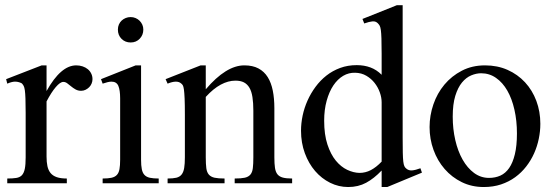

<svg xmlns="http://www.w3.org/2000/svg" viewBox="-20 -715 2163 749"><path d="M340.8 -406.2Q340.8 -397.5 337.4 -389.2Q334 -380.9 327.9 -374.8Q321.8 -368.7 313.7 -364.7Q305.7 -360.8 296.4 -360.8Q284.2 -360.8 274.7 -366.2Q265.1 -371.6 257.3 -378.2Q249.5 -384.8 242.2 -390.1Q234.9 -395.5 227.1 -395.5Q214.8 -395.5 197.5 -375.2Q180.2 -355 161.6 -319.3V-104Q161.6 -83 165 -66.9Q168.5 -50.8 177.2 -40Q186 -29.3 201.4 -23.9Q216.8 -18.6 240.7 -18.6V0H8.3V-18.6Q29.3 -18.6 43.2 -20.8Q57.1 -22.9 65.2 -31.2Q73.2 -39.6 76.7 -56.2Q80.1 -72.8 80.1 -101.1V-274.4Q80.1 -309.6 79.3 -330.3Q78.6 -351.1 76.9 -362.8Q75.2 -374.5 72.3 -379.9Q69.3 -385.3 65.4 -389.6Q54.7 -395.5 41.7 -396.5Q28.8 -397.5 8.3 -388.7L3.9 -406.2L142.6 -460H161.6V-359.9Q217.3 -460 277.3 -460Q290.5 -460 302.2 -456.1Q314 -452.1 322.5 -445.1Q331.1 -438 335.9 -428Q340.8 -418 340.8 -406.2Z M539.1 -599.6Q539.1 -578.6 525.1 -564Q511.2 -549.3 489.7 -549.3Q468.3 -549.3 454.1 -563.5Q439.9 -577.6 439.9 -599.6Q439.9 -610.4 443.8 -619.4Q447.8 -628.4 454.6 -634.8Q461.4 -641.1 470.5 -644.8Q479.5 -648.4 489.7 -648.4Q500 -648.4 509 -644.5Q518.1 -640.6 524.7 -634Q531.2 -627.4 535.2 -618.7Q539.1 -609.9 539.1 -599.6ZM380.4 0V-18.6Q401.4 -18.6 414.8 -21.5Q428.2 -24.4 435.8 -32.5Q443.4 -40.5 446 -54.9Q448.7 -69.3 448.7 -91.8V-331.1Q448.7 -363.3 441.7 -379.9Q434.6 -396.5 415 -396.5Q408.2 -396.5 399.9 -394.5Q391.6 -392.6 380.4 -388.7L374 -406.2L509.3 -460H530.3V-91.8Q530.3 -69.3 533.2 -54.9Q536.1 -40.5 543.7 -32.5Q551.3 -24.4 564.7 -21.5Q578.1 -18.6 599.1 -18.6V0Z M895.5 0V-18.6Q920.4 -18.6 934.8 -21.7Q949.2 -24.9 956.8 -33.9Q964.4 -43 966.3 -59.1Q968.3 -75.2 968.3 -101.1V-283.7Q968.3 -314 964.8 -336.2Q961.4 -358.4 953.1 -372.6Q944.8 -386.7 931.6 -393.6Q918.5 -400.4 898.4 -400.4Q870.1 -400.4 841.1 -384.8Q812 -369.1 782.7 -336.9V-101.1Q782.7 -74.7 784.9 -58.6Q787.1 -42.5 794.9 -33.7Q802.7 -24.9 817.1 -21.7Q831.5 -18.6 856 -18.6V0H633.8V-18.6Q654.8 -18.6 668 -21.7Q681.2 -24.9 688.5 -34.2Q695.8 -43.5 698.5 -59.6Q701.2 -75.7 701.2 -101.1V-267.6Q701.2 -307.6 700.2 -330.6Q699.2 -353.5 697.5 -365.7Q695.8 -377.9 693.1 -382.3Q690.4 -386.7 686.5 -389.6Q670.4 -403.8 633.8 -388.7L626 -406.2L762.7 -460H782.7V-366.7Q862.3 -460 933.1 -460Q965.8 -460 988.3 -448Q1010.7 -436 1024.4 -414.1Q1038.1 -392.1 1044.2 -361.3Q1050.3 -330.6 1050.3 -293V-101.1Q1050.3 -76.2 1052.7 -60.1Q1055.2 -43.9 1062.5 -34.9Q1069.8 -25.9 1083.5 -22.2Q1097.2 -18.6 1119.6 -18.6V0Z M1490.7 14.6H1468.8V-49.8Q1439 -18.6 1408.2 -2Q1377.4 14.6 1338.4 14.6Q1301.3 14.6 1267.8 -2Q1234.4 -18.6 1209.2 -47.9Q1184.1 -77.1 1169.2 -117.4Q1154.3 -157.7 1154.3 -205.1Q1154.3 -233.9 1160.6 -264.2Q1167 -294.4 1179.7 -322.8Q1192.4 -351.1 1210.9 -376.2Q1229.5 -401.4 1253.4 -420.2Q1277.3 -439 1307.1 -450Q1336.9 -460.9 1371.6 -460.9Q1400.9 -460.9 1425 -451.9Q1449.2 -442.9 1468.8 -423.3V-506.3Q1468.8 -543.5 1468 -564.9Q1467.3 -586.4 1465.6 -598.4Q1463.9 -610.4 1460.9 -615.2Q1458 -620.1 1453.6 -624.5Q1445.3 -632.8 1432.9 -631.6Q1420.4 -630.4 1400.9 -623.5L1394 -641.1L1528.3 -694.8H1550.8V-177.2Q1550.8 -141.1 1551.3 -119.4Q1551.8 -97.7 1553.2 -85Q1554.7 -72.3 1557.6 -66.4Q1560.5 -60.5 1565.9 -56.6Q1574.7 -49.3 1587.6 -50.3Q1600.6 -51.3 1620.1 -58.6L1626 -41.5ZM1468.8 -315.9Q1468.8 -334.5 1461.7 -354.5Q1454.6 -374.5 1441.4 -391.4Q1428.2 -408.2 1409.2 -419.4Q1390.1 -430.7 1365.7 -431.2Q1340.8 -432.1 1318.8 -419.2Q1296.9 -406.2 1280.5 -381.8Q1264.2 -357.4 1254.4 -322.3Q1244.6 -287.1 1244.6 -244.1Q1244.6 -189.9 1257.3 -151.4Q1270 -112.8 1290 -88.4Q1310.1 -64 1334.5 -52.5Q1358.9 -41 1382.3 -40.5Q1405.8 -40.5 1426.8 -51.5Q1447.8 -62.5 1468.8 -84.5Z M2087.9 -231.9Q2087.9 -203.1 2081.8 -173.6Q2075.7 -144 2063.5 -116.7Q2051.3 -89.4 2032.7 -65.4Q2014.2 -41.5 1989.7 -23.7Q1965.3 -5.9 1934.6 4.4Q1903.8 14.6 1867.2 14.6Q1820.3 14.6 1781.5 -4.4Q1742.7 -23.4 1714.6 -55.7Q1686.5 -87.9 1671.1 -130.4Q1655.8 -172.9 1655.8 -219.2Q1655.8 -264.6 1670.7 -307.9Q1685.5 -351.1 1713.6 -384.8Q1741.7 -418.5 1781.7 -439.2Q1821.8 -460 1872.1 -460Q1920.4 -460 1960 -442.4Q1999.5 -424.8 2028.1 -394Q2056.6 -363.3 2072.3 -321.5Q2087.9 -279.8 2087.9 -231.9ZM1996.6 -194.3Q1996.6 -244.1 1986.8 -287.1Q1977.1 -330.1 1959 -361.6Q1940.9 -393.1 1915 -411.1Q1889.2 -429.2 1856.9 -429.2Q1837.9 -429.2 1818.1 -420.9Q1798.3 -412.6 1782.2 -393.1Q1766.1 -373.5 1756.1 -341.1Q1746.1 -308.6 1746.1 -259.8Q1746.1 -211.9 1756.1 -168.5Q1766.1 -125 1784.7 -92.3Q1803.2 -59.6 1829.3 -40.3Q1855.5 -21 1887.7 -21Q1912.1 -21 1932.1 -30Q1952.1 -39.1 1966.3 -59.6Q1980.5 -80.1 1988.5 -113.3Q1996.6 -146.5 1996.6 -194.3Z"/></svg>

Font: Doulos SIL
Style: Regular
Weight: 400
Designer: Walt Agee, Victor Gaultney, Peter Martin, Debbi Hosken
Foundry: SIL International
Version: Version 4.110; 2011; Maintenance release